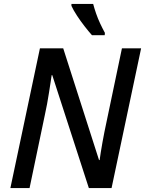

<svg xmlns="http://www.w3.org/2000/svg" viewBox="-20 -961 741 981"><path d="M33 0 184 -714H303L486 -143H489Q491 -160 495 -183.5Q499 -207 503.5 -233.5Q508 -260 513.5 -286.5Q519 -313 524 -337L603 -714H701L550 0H434L247 -577H244Q242 -564 238.5 -540.5Q235 -517 230.5 -488.5Q226 -460 220.5 -429.5Q215 -399 209 -373L131 0ZM450 -781Q433 -800 412 -827Q391 -854 373 -881.5Q355 -909 345 -931V-941H456Q462 -918 471 -892Q480 -866 491.5 -841.5Q503 -817 516 -793L515 -781Z"/></svg>

Font: Noto Sans Display Medium
Style: Italic
Weight: 500
Italic angle: -12°
Designer: Monotype Design Team
Foundry: Monotype Imaging Inc.
Version: Version 2.003